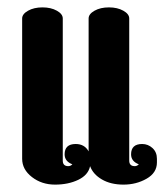

<svg xmlns="http://www.w3.org/2000/svg" viewBox="-20 -500 445 520"><path d="M150 -450V-65Q150 -50 165 -50Q171 -50 176 -55Q155 -63 155 -82Q155 -110 185 -110Q209 -110 220 -90V-450Q220 -462 236 -471Q252 -480 275 -480Q298 -480 314 -471Q330 -462 330 -450V-65Q330 -50 345 -50Q351 -50 356 -55Q335 -63 335 -82Q335 -110 365 -110Q381 -110 393 -99Q405 -88 405 -70V-60Q405 -32 377 -16Q349 0 314.5 0Q280 0 256 -14Q232 -28 224 -50Q219 -26 192 -13Q165 0 129 0Q93 0 66.5 -20.5Q40 -41 40 -70V-450Q40 -462 56 -471Q72 -480 95 -480Q118 -480 134 -471Q150 -462 150 -450Z"/></svg>

Font: SOV_ThonBuri
Style: Book
Weight: 400
Version: Version 1.00